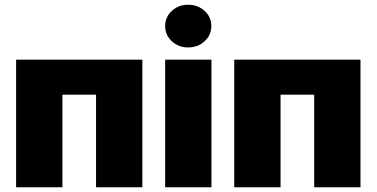

<svg xmlns="http://www.w3.org/2000/svg" viewBox="-20 -794 1597 814"><path d="M583.5 -541V0H387.2V-392.6H244.6V0H48.3V-541Z M680.2 0V-541H876.5V0ZM777.8 -592.8Q736.8 -592.8 708.5 -619.1Q680.2 -645.5 680.2 -683.6Q680.2 -721.7 708.5 -747.8Q736.8 -773.9 777.8 -773.9Q818.8 -773.9 847.4 -747.8Q876 -721.7 876 -683.6Q876 -645.5 847.4 -619.1Q818.8 -592.8 777.8 -592.8Z M1508.3 -541V0H1312V-392.6H1169.4V0H973.1V-541Z"/></svg>

Font: Inter 17pt Black
Style: Regular
Weight: 900
Version: Version 4.001;git-66647c0bb